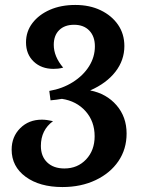

<svg xmlns="http://www.w3.org/2000/svg" viewBox="-20 -730 594 775"><path d="M145 -141Q145 -99 170.5 -74.5Q196 -50 240 -50Q293 -50 327.5 -86.5Q362 -123 362 -180Q362 -240 325.5 -281Q289 -322 230 -331Q207 -327 184 -325L179 -363Q232 -372 274 -398.5Q316 -425 339.5 -462.5Q363 -500 363 -543Q363 -583 340.5 -606.5Q318 -630 279 -630Q241 -630 219 -608.5Q197 -587 197 -549Q197 -502 235 -457Q224 -454 214.5 -453Q205 -452 196 -452Q147 -452 116 -481.5Q85 -511 85 -559Q85 -603 111 -637Q137 -671 181.5 -690.5Q226 -710 284 -710Q342 -710 386.5 -688.5Q431 -667 456.5 -630Q482 -593 482 -544Q482 -487 446 -440.5Q410 -394 344 -365Q410 -352 450.5 -305Q491 -258 491 -191Q491 -128 458 -79.5Q425 -31 366 -3Q307 25 232 25Q140 25 83.5 -16.5Q27 -58 27 -126Q27 -178 61.5 -212.5Q96 -247 149 -247Q168 -247 194 -241Q145 -205 145 -141Z"/></svg>

Font: Merienda SemiBold
Style: Regular
Weight: 600
Designer: Eduardo Rodriguez Tunni
Foundry: Eduardo Rodriguez Tunni
Version: Version 2.001; ttfautohint (v1.8.4.7-5d5b)